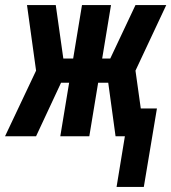

<svg xmlns="http://www.w3.org/2000/svg" viewBox="-53 -540 679 761"><path d="M409 201 442 0H405L376 -212H336L301 0H186L221 -212H189L90 0H-33L90 -260L54 -520H168L198 -308H237L272 -520H387L352 -308H384L484 -520H606L484 -260L505 -110H569L517 201Z"/></svg>

Font: Iosevka SS04 XBd Ex
Style: Italic
Weight: 800
Width: 7
Italic angle: -9°
Monospace: yes
Designer: Belleve Invis
Foundry: Belleve Invis
Version: Version 19.0.0; ttfautohint (v1.8.4)